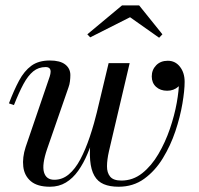

<svg xmlns="http://www.w3.org/2000/svg" viewBox="-20 -700 757 730"><path d="M431 10Q397.5 10 374.5 0.2Q351.5 -9.5 338.8 -31.8Q326 -54 322.8 -90.5Q319.5 -127 326 -180L393 -460H473L408.5 -186Q401 -154.5 394 -123.8Q387 -93 386.8 -68.2Q386.5 -43.5 398.8 -28.5Q411 -13.5 441.5 -13.5Q485.5 -13.5 520.8 -41.5Q556 -69.5 582.2 -114.2Q608.5 -159 626 -210.2Q643.5 -261.5 652 -309Q660.5 -356.5 660.5 -389Q660.5 -414.5 651 -431.8Q641.5 -449 618 -449V-468Q637 -468 649.8 -458.5Q662.5 -449 669 -436.2Q675.5 -423.5 675.5 -412Q675.5 -386 658 -370.5Q640.5 -355 615.5 -355Q589.5 -355 573.2 -370Q557 -385 557 -409.5Q557 -434.5 573.8 -451.8Q590.5 -469 618 -469Q646.5 -469 664.2 -446.2Q682 -423.5 682 -389Q682 -356 673.5 -305.8Q665 -255.5 646.8 -201Q628.5 -146.5 599.2 -98.5Q570 -50.5 528.2 -20.2Q486.5 10 431 10ZM170 10Q122 10 97.2 -11Q72.5 -32 68.5 -66.5Q64.5 -101 77.5 -141L169 -409Q170.5 -413.5 171.5 -418.8Q172.5 -424 172.5 -427.5Q172.5 -445 153.5 -445Q126.5 -445 106.5 -428.8Q86.5 -412.5 69.2 -380.5Q52 -348.5 33 -300.5L14 -307Q33 -357 52.5 -393.5Q72 -430 99.2 -450Q126.5 -470 169.5 -470Q208.5 -470 228 -454.8Q247.5 -439.5 247.5 -414.5Q247.5 -403.5 246 -391Q244.5 -378.5 240.5 -368L159 -133Q139 -74 147.2 -45.2Q155.5 -16.5 186.5 -16.5Q217 -16.5 241.5 -37Q266 -57.5 285.5 -94.2Q305 -131 321.5 -180.2Q338 -229.5 352 -287H366.5Q355 -241 342 -197.5Q329 -154 313.2 -116.5Q297.5 -79 277.2 -50.5Q257 -22 230.5 -6Q204 10 170 10ZM323 -558 312 -569.5 444 -679.5H509L597.5 -569.5L585 -556.5L474.5 -634.5Z"/></svg>

Font: Bodoni Moda
Style: Italic
Weight: 400
Italic angle: -13°
Designer: Owen Earl
Foundry: indestructible type
Version: Version 2.005